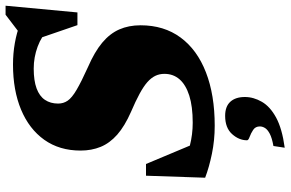

<svg xmlns="http://www.w3.org/2000/svg" viewBox="-192 -564 1017 672"><g transform="rotate(-90 316.0 -228.5)"><path d="M549.5 -566Q525.5 -591 488.2 -604.8Q451 -618.5 411.5 -618.5Q369.5 -618.5 342.2 -608.5Q315 -598.5 302 -579.2Q289 -560 289 -533Q289 -514.5 299 -499.8Q309 -485 337 -468.5Q365 -452 417 -428.5Q470 -405.5 502 -378.8Q534 -352 548.5 -319Q563 -286 563 -244.5Q563 -162.5 520.2 -104.5Q477.5 -46.5 398.5 -15.8Q319.5 15 211.5 15Q160.5 15 113.2 5.2Q66 -4.5 29.5 -18.5L36.5 -225.5H77.5L164.5 -18L63 -99.5Q102.5 -82 141.8 -72Q181 -62 222 -62Q279 -62 316.8 -74Q354.5 -86 373.8 -108Q393 -130 393 -161Q393 -178.5 386 -193Q379 -207.5 364 -220.8Q349 -234 323.2 -248Q297.5 -262 260 -278Q210 -300 180.2 -326.2Q150.5 -352.5 137.5 -384.2Q124.5 -416 124.5 -454.5Q124.5 -528.5 162.2 -581.5Q200 -634.5 267.8 -662.8Q335.5 -691 425.5 -691Q464.5 -691 501 -684.5Q537.5 -678 566.5 -666.5L534.5 -667L600 -717H631.5L608 -465.5H563.5L502.5 -643ZM160.5 128Q160.5 100 182.2 75.8Q204 51.5 246 51.5Q279 51.5 295.5 69.8Q312 88 312 120.5Q312 151 295.2 180Q278.5 209 239.8 230Q201 251 134.5 260L140.5 220.5Q168.5 215.5 183.2 207.8Q198 200 203.5 191Q209 182 209 173Q209 157.5 196.8 149.5Q184.5 141.5 172.5 137.2Q160.5 133 160.5 128Z"/></g></svg>

Font: Newsreader 16pt 16pt ExtraBold
Style: Italic
Weight: 800
Italic angle: -17°
Version: Version 1.003